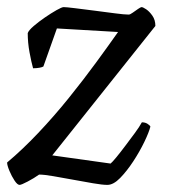

<svg xmlns="http://www.w3.org/2000/svg" viewBox="-25 -520 483 540"><path d="M30 0Q24 0 16 -12Q8 -24 1.5 -39.5Q-5 -55 -5 -63Q38 -99 82.5 -146Q127 -193 168.5 -244.5Q210 -296 245.5 -344.5Q281 -393 307 -430L135 -440L97 -333Q94 -331 86 -329.5Q78 -328 68 -328Q63 -346 58 -373Q53 -400 53 -427Q56 -435 70 -447Q84 -459 101.5 -471Q119 -483 134 -491.5Q149 -500 154 -500Q161 -500 185.5 -497Q210 -494 241 -490Q272 -486 298.5 -482.5Q325 -479 337 -479Q341 -479 348.5 -484.5Q356 -490 363.5 -495Q371 -500 373 -500Q377 -500 386 -494Q395 -488 403.5 -476Q412 -464 412 -447L122 -83L286 -60Q291 -64 302.5 -78Q314 -92 327.5 -110Q341 -128 354 -145.5Q367 -163 374 -176Q383 -176 389.5 -172Q396 -168 398 -164Q394 -148 381 -121Q368 -94 350 -66.5Q332 -39 313 -19.5Q294 0 277 0Q263 0 237 -4.5Q211 -9 181 -14.5Q151 -20 125 -24.5Q99 -29 85 -29Q71 -19 53 -9.5Q35 0 30 0Z"/></svg>

Font: Texturina 12pt Light
Style: Italic
Weight: 300
Italic angle: -11°
Designer: Guillermo Torres Carreño
Foundry: Omnibus-Type
Version: Version 1.002